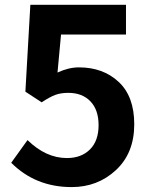

<svg xmlns="http://www.w3.org/2000/svg" viewBox="-20 -760 629 794"><path d="M276.4 13.7Q127 13.7 26.4 -86.9L93.8 -180.7Q169.9 -106.4 256.8 -106.4Q316.4 -106.4 352.1 -142.1Q387.7 -177.7 387.7 -242.2Q387.7 -305.7 354 -340.8Q320.3 -376 262.7 -376Q231.4 -376 209 -367.7Q186.5 -359.4 152.3 -336.9L85 -380.9L105.5 -740.2H501V-617.2H232.4L217.8 -460Q263.7 -481.4 306.6 -481.4Q406.2 -481.4 470.7 -421.4Q535.2 -361.3 535.2 -246.1Q535.2 -127 459.5 -56.6Q383.8 13.7 276.4 13.7Z"/></svg>

Font: Gen Shin Gothic Bold
Style: Bold
Weight: 700
Designer: [Source Han Sans]
Ryoko NISHIZUKA  (kana & ideographs); Paul D. Hunt (Latin, Greek & Cyrillic); Wenlong ZHANG  (bopomofo
Version: Version 1.002.20150607